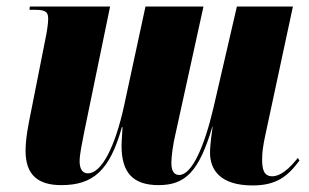

<svg xmlns="http://www.w3.org/2000/svg" viewBox="-20 -556 944 586"><path d="M751 10C825 10 859 -19 894 -66L889 -74C863 -41 836 -18 811 -18C786 -18 780 -38 780 -69C780 -91 783 -111 789 -140L874 -536H703L631 -225C604 -110 566 -22 527 -22C515 -22 503 -29 503 -59C503 -78 508 -116 516 -149L601 -536H424L358 -230C332 -113 292 -27 248 -27C232 -27 223 -40 223 -64C223 -84 230 -117 237 -153L316 -536H71L70 -526H89C122 -526 127 -517 127 -498C127 -485 124 -462 117 -429L74 -212C67 -178 58 -133 58 -96C58 -22 96 9 167 9C264 9 315 -35 352 -168H354C354 -164 351 -125 351 -111C351 -30 385 9 464 9C544 9 587 -30 628 -169H629C628 -162 621 -116 621 -90C621 -38 652 10 751 10Z"/></svg>

Font: Noto Serif Display Condensed Black
Style: Italic
Weight: 900
Width: 3
Italic angle: -12°
Designer: Monotype Design Team
Foundry: Monotype Imaging Inc.
Version: Version 2.009